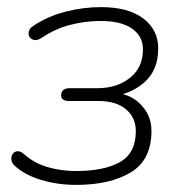

<svg xmlns="http://www.w3.org/2000/svg" viewBox="-20 -512 517 540"><path d="M194 8Q142 8 95.5 -6Q49 -20 20 -47Q14 -53 12.5 -60Q11 -67 13 -73.5Q15 -80 20 -83.5Q25 -87 32 -86.5Q39 -86 47 -79Q76 -53 114 -42Q152 -31 195 -31Q272 -31 317 -56Q362 -81 362 -143Q362 -181 334.5 -204.5Q307 -228 256 -228H173Q163 -228 157.5 -232Q152 -236 152 -243Q152 -254 158.5 -259Q165 -264 175 -264H254Q309 -264 345.5 -293Q382 -322 382 -373Q382 -410 351.5 -431.5Q321 -453 263 -453Q219 -453 177 -442Q135 -431 96 -405Q85 -398 76.5 -399.5Q68 -401 63.5 -407.5Q59 -414 61 -423Q63 -432 72 -438Q113 -466 163.5 -479Q214 -492 264 -492Q341 -492 383 -460Q425 -428 425 -376Q425 -314 385 -279.5Q345 -245 286 -240L288 -252Q341 -252 373.5 -220.5Q406 -189 406 -144Q406 -62 347.5 -27Q289 8 194 8Z"/></svg>

Font: Nunito Variable Extra Light
Style: Italic
Weight: 200
Italic angle: -9°
Designer: Vernon Adams
Foundry: Vernon Adams
Version: Version 3.602